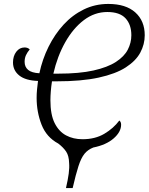

<svg xmlns="http://www.w3.org/2000/svg" viewBox="-20 -745 758 975"><path d="M315 210Q325 167 329 136.5Q333 106 331 83Q330 46 316 25Q302 4 276 -16Q216 -48 191 -112Q166 -176 166 -248Q166 -269 168 -290Q170 -311 173 -334Q110 -336 78 -361.5Q46 -387 46 -428Q46 -460 62.5 -482Q79 -504 105 -504Q121 -504 131 -494Q119 -480 112 -465Q105 -450 105 -431Q105 -405 123 -390Q141 -375 180 -373Q195 -444 226.5 -507.5Q258 -571 303 -620Q348 -669 405.5 -697Q463 -725 530 -725Q619 -725 667 -682Q715 -639 715 -566Q715 -520 692.5 -478Q670 -436 619 -403Q568 -370 481.5 -351Q395 -332 267 -332H244Q240 -307 238 -281Q236 -255 236 -236Q236 -163 257.5 -120Q279 -77 315.5 -57.5Q352 -38 399 -38Q463 -38 509.5 -65.5Q556 -93 586 -133Q595 -126 595 -112Q595 -75 557 -42Q519 -9 454 4Q426 15 409 36Q392 57 378.5 98.5Q365 140 349 210ZM276 -371Q383 -371 454.5 -387Q526 -403 568.5 -430.5Q611 -458 629 -493Q647 -528 647 -566Q647 -620 617.5 -652Q588 -684 525 -684Q460 -684 405.5 -642.5Q351 -601 311 -530Q271 -459 251 -371Z"/></svg>

Font: Noto Serif SemiCondensed Light
Style: Italic
Weight: 300
Width: 4
Italic angle: -12°
Designer: Monotype Design Team
Foundry: Monotype Imaging Inc.
Version: Version 2.013; ttfautohint (v1.8.4.7-5d5b)